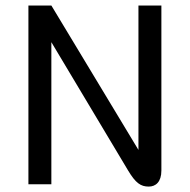

<svg xmlns="http://www.w3.org/2000/svg" viewBox="-20 -670 690 698"><path d="M166.7 0V-516.7L445.8 -50C473.3 -4.2 491.7 8.3 520.8 8.3C545.8 8.3 566.7 -8.3 566.7 -50V-650H483.3V-125L166.7 -650H83.3V0Z"/></svg>

Font: BoonHome
Style: Book
Weight: 400
Designer: Sungsit Sawaiwan
Foundry: Sungsit Sawaiwan
Version: Version 0.2